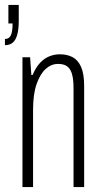

<svg xmlns="http://www.w3.org/2000/svg" viewBox="-34 -758 413 778"><path d="M57 0V-526H88L93 -454H98Q111 -485 128.5 -503.5Q146 -522 166.5 -530Q187 -538 208 -538Q238 -538 260 -526.5Q282 -515 294.5 -487Q307 -459 307 -409V0H264V-402Q264 -423 261.5 -440.5Q259 -458 252.5 -471.5Q246 -485 233.5 -492Q221 -499 201 -499Q174 -499 151.5 -479Q129 -459 114.5 -418Q100 -377 100 -314V0ZM-14 -575V-600Q3 -600 10 -615Q17 -630 17 -663H0V-738H42V-674Q42 -640 36 -618Q30 -596 18 -585.5Q6 -575 -14 -575Z"/></svg>

Font: Archivo ExtraCondensed Thin
Style: Regular
Weight: 250
Width: 2
Designer: Hector Gatti
Foundry: Omnibus-Type
Version: Version 2.001